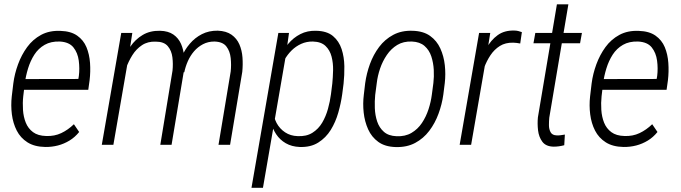

<svg xmlns="http://www.w3.org/2000/svg" viewBox="-20 -684 3216 907"><path d="M193.4 10.3Q142.6 9.3 109.6 -11.7Q76.7 -32.7 59.1 -67.1Q41.5 -101.6 36.1 -143.8Q30.8 -186 35.6 -229L43 -290.5Q48.8 -335.4 65.2 -380.1Q81.5 -424.8 108.2 -461.4Q134.8 -498 174.3 -519.3Q213.9 -540.5 266.1 -538.1Q314.9 -536.6 344.7 -515.6Q374.5 -494.6 388.4 -461.2Q402.3 -427.7 405.3 -386.7Q408.2 -345.7 403.3 -305.2L397 -259.8H70.8L79.6 -310.5L350.1 -311L352.5 -325.2Q356.9 -360.4 352.1 -397.5Q347.2 -434.6 326.9 -460Q306.6 -485.4 262.7 -487.8Q220.7 -489.3 190.9 -472.2Q161.1 -455.1 142.3 -425.8Q123.5 -396.5 112.5 -360.6Q101.6 -324.7 97.2 -290.5L89.8 -229Q86.4 -197.8 88.6 -164.8Q90.8 -131.8 101.8 -104.5Q112.8 -77.1 136 -59.8Q159.2 -42.5 198.2 -41.5Q237.3 -40 269.3 -55.2Q301.3 -70.3 329.1 -97.2L354 -60.5Q334 -35.6 308.3 -20Q282.7 -4.4 253.7 3.2Q224.6 10.7 193.4 10.3Z M587.9 -417 515.6 0H460.9L552.7 -528.3H605ZM556.6 -296.9 536.1 -309.1Q543 -348.6 557.9 -389.4Q572.8 -430.2 596.2 -464.4Q619.6 -498.5 654.3 -519Q689 -539.6 736.3 -538.6Q774.9 -537.6 799.1 -520.8Q823.2 -503.9 835.2 -476.6Q847.2 -449.2 849.9 -416.5Q852.5 -383.8 849.1 -351.6L790.5 0H737.3L794.9 -350.1Q798.3 -381.8 794.4 -413.3Q790.5 -444.8 772.5 -466.1Q754.4 -487.3 715.8 -487.3Q678.2 -488.8 650.9 -470.7Q623.5 -452.6 605.2 -423.3Q586.9 -394 575 -360.6Q563 -327.1 556.6 -296.9ZM850.6 -342.8 814.5 -340.8Q821.3 -377.4 836.9 -413.3Q852.5 -449.2 876.7 -477.5Q900.9 -505.9 933.8 -522.7Q966.8 -539.6 1008.8 -539.1Q1048.8 -537.6 1073.7 -520Q1098.6 -502.4 1110.8 -474.4Q1123 -446.3 1125.5 -412.4Q1127.9 -378.4 1124.5 -344.7L1066.9 0H1012.2L1069.8 -346.2Q1073.2 -377 1069.8 -409.7Q1066.4 -442.4 1049.3 -464.6Q1032.2 -486.8 992.7 -487.8Q962.9 -487.8 938.7 -475.1Q914.6 -462.4 896.7 -441.7Q878.9 -420.9 867.4 -395Q856 -369.1 850.6 -342.8Z M1330.6 -423.8 1222.2 203.1H1168L1294.9 -528.3H1345.2ZM1603 -288.6 1596.7 -239.7Q1590.8 -196.8 1578.1 -152.1Q1565.4 -107.4 1542.5 -70.3Q1519.5 -33.2 1483.4 -10.5Q1447.3 12.2 1395.5 10.3Q1357.9 8.8 1330.1 -7.3Q1302.2 -23.4 1284.7 -49.8Q1267.1 -76.2 1259.5 -109.1Q1252 -142.1 1253.9 -176.3L1277.8 -339.4Q1285.2 -375 1301 -411.1Q1316.9 -447.3 1341.3 -476.6Q1365.7 -505.9 1398.9 -522.9Q1432.1 -540 1473.6 -538.6Q1524.4 -537.6 1553 -513.7Q1581.5 -489.7 1593.8 -452.1Q1606 -414.6 1606.7 -371.6Q1607.4 -328.6 1603 -288.6ZM1543.5 -239.3 1549.8 -289.6Q1552.7 -318.8 1553.5 -352.3Q1554.2 -385.7 1546.4 -416.3Q1538.6 -446.8 1517.8 -466.8Q1497.1 -486.8 1458 -487.8Q1428.2 -488.3 1402.8 -476.8Q1377.4 -465.3 1357.7 -445.8Q1337.9 -426.3 1323.7 -401.1Q1309.6 -376 1302.7 -349.6L1272.5 -163.1Q1272 -130.4 1286.6 -103Q1301.3 -75.7 1326.9 -58.8Q1352.5 -42 1385.3 -41Q1426.8 -38.6 1455.6 -56.6Q1484.4 -74.7 1502 -104.5Q1519.5 -134.3 1529.3 -169.7Q1539.1 -205.1 1543.5 -239.3Z M1698.7 -236.8 1705.1 -291Q1711.4 -336.9 1727.5 -381.3Q1743.7 -425.8 1771 -462.2Q1798.3 -498.5 1837.9 -519.5Q1877.4 -540.5 1929.2 -538.6Q1980 -537.1 2011.7 -514.4Q2043.5 -491.7 2060.1 -455.1Q2076.7 -418.5 2081.3 -376Q2085.9 -333.5 2081.1 -291.5L2074.2 -236.8Q2067.9 -191.4 2051.5 -146.7Q2035.2 -102.1 2007.8 -65.9Q1980.5 -29.8 1941.2 -8.8Q1901.9 12.2 1849.1 10.7Q1798.8 9.3 1767.1 -13.7Q1735.4 -36.6 1719 -73.2Q1702.6 -109.9 1698 -152.3Q1693.4 -194.8 1698.7 -236.8ZM1759.8 -291.5 1752.4 -235.4Q1749.5 -206.5 1750.7 -173.1Q1752 -139.6 1761.7 -110.1Q1771.5 -80.6 1793.5 -61.3Q1815.4 -42 1853 -40.5Q1894 -38.6 1923.8 -56.2Q1953.6 -73.7 1973.1 -103Q1992.7 -132.3 2004.2 -167.5Q2015.6 -202.6 2020 -236.8L2027.3 -292Q2030.8 -321.3 2029.1 -354.2Q2027.3 -387.2 2017.6 -417.2Q2007.8 -447.3 1985.6 -466.8Q1963.4 -486.3 1925.8 -487.8Q1885.7 -489.3 1856.7 -471.7Q1827.6 -454.1 1807.4 -424.3Q1787.1 -394.5 1775.4 -359.9Q1763.7 -325.2 1759.8 -291.5Z M2282.2 -441.9 2205.6 0H2151.4L2243.2 -528.3H2295.9ZM2445.3 -532.2 2437.5 -478.5Q2428.7 -480 2420.7 -481.2Q2412.6 -482.4 2404.8 -482.4Q2367.7 -483.4 2341.3 -466.8Q2314.9 -450.2 2296.9 -423.1Q2278.8 -396 2267.1 -364Q2255.4 -332 2248 -302.2L2228 -293.9Q2234.4 -331.1 2245.8 -374Q2257.3 -417 2277.8 -455.6Q2298.3 -494.1 2330.8 -517.8Q2363.3 -541.5 2411.1 -539.6Q2419.9 -539.6 2428.5 -537.4Q2437 -535.2 2445.3 -532.2Z M2729 -528.3 2720.2 -479.5H2500L2508.8 -528.3ZM2610.8 -663.6H2665L2574.7 -127.9Q2573.2 -112.3 2573.2 -93Q2573.2 -73.7 2581.1 -59.3Q2588.9 -44.9 2610.4 -44.4Q2620.1 -43.9 2629.6 -45.4Q2639.2 -46.9 2648.4 -48.3L2645.5 2Q2632.8 5.4 2620.6 7.1Q2608.4 8.8 2595.7 8.8Q2559.1 8.3 2542.2 -14.2Q2525.4 -36.6 2521.7 -68.4Q2518.1 -100.1 2521 -129.4Z M2925.3 10.3Q2874.5 9.3 2841.6 -11.7Q2808.6 -32.7 2791 -67.1Q2773.4 -101.6 2768.1 -143.8Q2762.7 -186 2767.6 -229L2774.9 -290.5Q2780.8 -335.4 2797.1 -380.1Q2813.5 -424.8 2840.1 -461.4Q2866.7 -498 2906.2 -519.3Q2945.8 -540.5 2998 -538.1Q3046.9 -536.6 3076.7 -515.6Q3106.4 -494.6 3120.4 -461.2Q3134.3 -427.7 3137.2 -386.7Q3140.1 -345.7 3135.3 -305.2L3128.9 -259.8H2802.7L2811.5 -310.5L3082 -311L3084.5 -325.2Q3088.9 -360.4 3084 -397.5Q3079.1 -434.6 3058.8 -460Q3038.6 -485.4 2994.6 -487.8Q2952.6 -489.3 2922.9 -472.2Q2893.1 -455.1 2874.3 -425.8Q2855.5 -396.5 2844.5 -360.6Q2833.5 -324.7 2829.1 -290.5L2821.8 -229Q2818.4 -197.8 2820.6 -164.8Q2822.8 -131.8 2833.7 -104.5Q2844.7 -77.1 2867.9 -59.8Q2891.1 -42.5 2930.2 -41.5Q2969.2 -40 3001.2 -55.2Q3033.2 -70.3 3061 -97.2L3085.9 -60.5Q3065.9 -35.6 3040.3 -20Q3014.6 -4.4 2985.6 3.2Q2956.5 10.7 2925.3 10.3Z"/></svg>

Font: Roboto Condensed Light
Style: Italic
Weight: 300
Italic angle: -12°
Designer: Christian Robertson
Foundry: Google
Version: Version 3.0; 2020